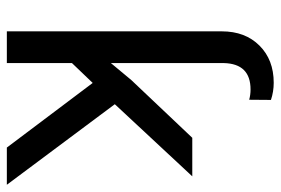

<svg xmlns="http://www.w3.org/2000/svg" viewBox="-146 -654 800 547"><g transform="rotate(90 253.5 -380.0)"><path d="M215.8 -244.6 159.2 -185.5V0H68.8V-612.3Q68.8 -679.2 109.4 -719.7Q149.9 -760.3 215.3 -760.3Q240.7 -760.3 264.2 -752.4L263.7 -690.4Q250 -694.3 234.4 -694.3Q161.1 -694.3 159.2 -618.2V-296.4L207.5 -354.5L372.1 -528.3H481.9L276.4 -307.6L505.9 0H399.9Z"/></g></svg>

Font: Roboto
Style: Regular
Weight: 400
Designer: Google
Version: Version 2.134; 2016; ttfautohint (v1.6)